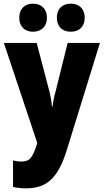

<svg xmlns="http://www.w3.org/2000/svg" viewBox="-20 -787 567 1047"><path d="M85 -690C85 -641 116 -614 160 -614C205 -614 236 -642 236 -690C236 -739 205 -767 160 -767C116 -767 85 -740 85 -690ZM290 -690C290 -642 320 -614 366 -614C412 -614 442 -642 442 -690C442 -739 412 -767 366 -767C321 -767 290 -740 290 -690ZM1 -553 183 -8 181 0C158 72 143 94 96 94C80 94 64 91 51 88V232C71 237 94 240 123 240C237 240 297 181 343 35L525 -553H349L283 -288C274 -256 269 -230 267 -207H263C262 -229 256 -262 249 -290L180 -553Z"/></svg>

Font: Noto Sans Khmer Condensed Black
Style: Regular
Weight: 900
Width: 3
Designer: Danh Hong and the Monotype Design Team
Foundry: Monotype Imaging Inc.
Version: Version 2.004